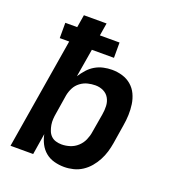

<svg xmlns="http://www.w3.org/2000/svg" viewBox="-135 -841 869 955"><g transform="rotate(20 300.0 -363.5)"><path d="M311 8Q284 8 258 1Q232 -6 212 -22.5Q192 -39 180 -62.5Q168 -86 163 -112L145 0H25L122 -587H72V-668H135L146 -735H266L255 -668H359V-587H242L217 -438Q230 -458 246 -476Q262 -494 282.5 -506Q303 -518 326 -523Q349 -528 371 -528Q400 -528 426.5 -520Q453 -512 473.5 -494.5Q494 -477 505.5 -452.5Q517 -428 521 -400.5Q525 -373 524 -344.5Q523 -316 518 -287L502 -187Q498 -163 491 -139.5Q484 -116 472 -93.5Q460 -71 443.5 -51.5Q427 -32 405.5 -18Q384 -4 359.5 2Q335 8 311 8ZM261 -93Q283 -93 305 -100Q327 -107 344.5 -123Q362 -139 371.5 -160.5Q381 -182 384 -203L401 -303Q405 -326 404 -348.5Q403 -371 392.5 -389.5Q382 -408 362.5 -417.5Q343 -427 320 -427Q300 -427 279.5 -422Q259 -417 241 -403.5Q223 -390 213 -370.5Q203 -351 199 -330L183 -230Q180 -214 179 -198Q178 -182 180.5 -167Q183 -152 188.5 -137.5Q194 -123 204.5 -112.5Q215 -102 230 -97.5Q245 -93 261 -93Z"/></g></svg>

Font: Iosevka Extended Oblique
Style: Bold
Weight: 700
Width: 7
Italic angle: -9°
Monospace: yes
Designer: Belleve Invis
Foundry: Belleve Invis
Version: Version 32.5.0; ttfautohint (v1.8.4)